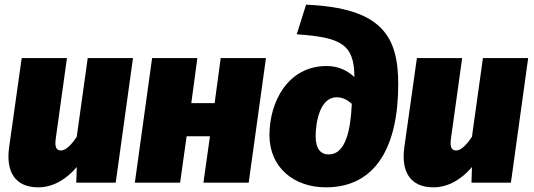

<svg xmlns="http://www.w3.org/2000/svg" viewBox="-20 -783 2288 823"><path d="M144 20C208 20 265 -15 309 -67L307 0H476L550 -534H356L309 -197C287 -163 262 -138 242 -138C225 -138 213 -147 219 -189L267 -534H73L19 -151C5 -49 43 20 144 20Z M852 0H1046L1120 -534H926L900 -341H800L826 -534H632L558 0H752L780 -199H880Z M1377 20C1595 20 1687 -161 1687 -422C1687 -629 1616 -749 1292 -763L1252 -636C1439 -623 1498 -595 1499 -456V-453C1469 -480 1432 -500 1380 -500C1215 -500 1135 -348 1135 -204C1135 -65 1240 20 1377 20ZM1389 -121C1354 -121 1333 -146 1333 -198C1333 -256 1350 -366 1423 -366C1450 -366 1470 -354 1488 -338C1483 -226 1462 -121 1389 -121Z M1838 20C1902 20 1959 -15 2003 -67L2001 0H2170L2244 -534H2050L2003 -197C1981 -163 1956 -138 1936 -138C1919 -138 1907 -147 1913 -189L1961 -534H1767L1713 -151C1699 -49 1737 20 1838 20Z"/></svg>

Font: Fira Sans Heavy
Style: Italic
Weight: 900
Italic angle: -8°
Designer: bBox Type GmbH & Carrois Corporate GbR & Edenspiekermann AG
Foundry: bBox Type GmbH & Carrois Corporate GbR & Edenspiekermann AG
Version: Version 4.301;PS 004.301;hotconv 1.0.88;makeotf.lib2.5.64775